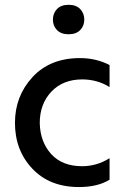

<svg xmlns="http://www.w3.org/2000/svg" viewBox="-20 -753 511 783"><path d="M142.1 -251Q142.1 -329.1 189.5 -379.2Q236.8 -429.2 315.9 -429.2Q377.9 -428.7 426.8 -397.9V-487.8Q372.1 -516.1 306.2 -516.1Q184.1 -516.1 112.5 -438.5Q41 -360.8 41 -252Q41 -140.1 111.8 -65.2Q182.6 9.8 301.8 9.8Q377.9 9.8 426.8 -20V-107.9Q375 -75.2 314.9 -75.2Q233.9 -75.2 189 -124.5Q144 -173.8 142.1 -251ZM195.8 -672.9Q195.8 -647.5 212.4 -630.4Q229 -613.3 259.8 -613.3Q290.5 -613.3 307.1 -630.4Q323.7 -647.5 323.7 -672.9Q323.7 -698.7 307.1 -716.1Q290.5 -733.4 259.8 -733.4Q229 -733.4 212.4 -716.1Q195.8 -698.7 195.8 -672.9Z"/></svg>

Font: FAU Chimera Medium
Style: Regular
Weight: 500
Version: Version 1.002;hotconv 1.0.117;makeotfexe 2.5.65602